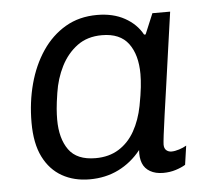

<svg xmlns="http://www.w3.org/2000/svg" viewBox="-44 -568 692 625"><g transform="rotate(-5 302.5 -255.5)"><path d="M225 10Q174 10 135 -12Q96 -34 74 -78Q52 -122 52 -190Q52 -257 68 -316.5Q84 -376 115 -422Q146 -468 191 -494.5Q236 -521 295 -521Q347 -521 385 -500Q423 -479 442 -444H447L475 -511H533Q524 -448 515.5 -387.5Q507 -327 499.5 -274Q492 -221 486 -179.5Q480 -138 477 -112.5Q474 -87 474 -82Q474 -69 481 -63Q488 -57 498 -57Q509 -57 523 -61.5Q537 -66 547 -72L538 -10Q525 -2 506 4Q487 10 465 10Q440 10 422.5 0Q405 -10 398 -28Q391 -46 393 -71Q362 -32 319.5 -11Q277 10 225 10ZM250 -57Q294 -57 326 -77Q358 -97 378 -132.5Q398 -168 407 -214Q414 -251 416.5 -274.5Q419 -298 419 -317Q419 -380 391.5 -417Q364 -454 305 -454Q257 -454 224 -429.5Q191 -405 171 -365.5Q151 -326 144 -279Q139 -247 137.5 -228Q136 -209 136 -193Q136 -131 162.5 -94Q189 -57 250 -57Z"/></g></svg>

Font: Chivo Medium Light
Style: Italic
Weight: 300
Italic angle: -8.05°
Version: Version 2.002